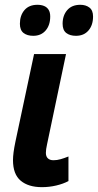

<svg xmlns="http://www.w3.org/2000/svg" viewBox="-20 -771 408 801"><path d="M154.8 9.8Q98.6 9.8 66.4 -17.1Q34.2 -43.9 34.2 -103Q34.2 -116.7 36.6 -135.7Q39.1 -154.8 44.4 -180.2L122.1 -545.4H255.4L176.3 -168.9Q173.8 -158.2 172.6 -149.2Q171.4 -140.1 171.4 -133.3Q171.4 -118.2 179.7 -110.4Q188 -102.5 203.1 -102.5Q217.8 -102.5 233.2 -106.9Q248.5 -111.3 265.6 -118.2V-15.6Q243.7 -3.9 214.6 2.9Q185.5 9.8 154.8 9.8ZM296.9 -621.6Q271.5 -621.6 256.3 -633.5Q241.2 -645.5 241.2 -671.9Q241.2 -706.5 260.5 -728.8Q279.8 -751 314.9 -751Q337.9 -751 353 -739.5Q368.2 -728 368.2 -702.1Q368.2 -666 349.1 -643.8Q330.1 -621.6 296.9 -621.6ZM118.7 -621.6Q93.3 -621.6 78.1 -633.5Q63 -645.5 63 -671.9Q63 -706.5 82 -728.8Q101.1 -751 136.2 -751Q151.9 -751 163.8 -746.1Q175.8 -741.2 182.6 -730.5Q189.5 -719.7 189.5 -702.1Q189.5 -666 170.4 -643.8Q151.4 -621.6 118.7 -621.6Z"/></svg>

Font: Open Sans SemiCondensed
Style: Bold Italic
Weight: 700
Width: 4
Italic angle: -12°
Designer: Monotype Design Team
Foundry: Monotype Imaging Inc.
Version: Version 3.003